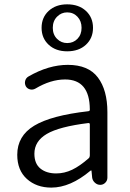

<svg xmlns="http://www.w3.org/2000/svg" viewBox="-20 -853 599 886"><path d="M216.8 12.7Q148.4 12.7 104 -27.3Q59.6 -67.4 59.6 -138.7Q59.6 -225.6 137.7 -272.9Q215.8 -320.3 387.7 -339.8Q395.5 -340.8 394.5 -348.6Q393.6 -486.3 280.3 -486.3Q213.9 -486.3 143.6 -444.3Q131.8 -437.5 119.1 -440.4Q106.4 -443.4 99.6 -454.1Q92.8 -466.8 96.2 -480Q99.6 -493.2 111.3 -500Q204.1 -553.7 293 -553.7Q387.7 -553.7 431.6 -495.6Q475.6 -437.5 475.6 -335V-33.2Q475.6 -19.5 465.8 -9.8Q456.1 0 442.4 0Q428.7 0 418 -9.8Q407.2 -19.5 405.3 -33.2L402.3 -64.5Q402.3 -66.4 400.9 -66.4Q399.4 -66.4 397.5 -65.4Q304.7 12.7 216.8 12.7ZM239.3 -52.7Q277.3 -52.7 313 -69.8Q348.6 -86.9 389.6 -123Q394.5 -127.9 394.5 -135.7V-278.3Q394.5 -286.1 387.7 -285.2Q252.9 -268.6 195.8 -234.9Q138.7 -201.2 138.7 -143.6Q138.7 -97.7 166.5 -75.2Q194.3 -52.7 239.3 -52.7ZM290 -616.2Q237.3 -616.2 204.6 -646.5Q171.9 -676.8 171.9 -724.6Q171.9 -772.5 204.6 -802.7Q237.3 -833 290 -833Q343.8 -833 376.5 -802.7Q409.2 -772.5 409.2 -724.6Q409.2 -676.8 376.5 -646.5Q343.8 -616.2 290 -616.2ZM290 -654.3Q318.4 -654.3 337.4 -673.8Q356.4 -693.4 356.4 -724.6Q356.4 -755.9 337.4 -775.9Q318.4 -795.9 290 -795.9Q262.7 -795.9 243.2 -775.9Q223.6 -755.9 223.6 -724.6Q223.6 -693.4 243.2 -673.8Q262.7 -654.3 290 -654.3Z"/></svg>

Font: Gen Jyuu Gothic P Normal
Style: Regular
Weight: 300
Designer: [Source Han Sans]
Ryoko NISHIZUKA  (kana & ideographs); Paul D. Hunt (Latin, Greek & Cyrillic); Wenlong ZHANG  (bopomofo
Version: Version 1.002.20150607